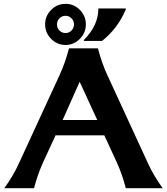

<svg xmlns="http://www.w3.org/2000/svg" viewBox="-20 -992 880 1012"><path d="M2.4 0Q47.9 -62 77.6 -126.5L294.9 -598.1Q323.2 -659.7 343.8 -737.3H496.1Q516.6 -659.7 544.9 -598.1L762.2 -126.5Q789.6 -66.9 837.4 0H643.1Q624 -74.7 594.2 -139.2L529.8 -278.8H272.9L208.5 -139.2Q176.8 -70.3 159.7 0ZM399.9 -561 310.1 -359.4H492.7ZM643.1 -947.3V-942.4Q600.6 -841.8 518.1 -776.4H421.9V-781.2Q498.5 -857.4 498.5 -947.3ZM325.2 -817.9Q344.2 -817.9 356.9 -831.1Q370.1 -845.2 370.1 -863.3Q370.1 -882.3 356.9 -895.5Q343.8 -908.7 325.7 -908.7Q306.2 -908.7 293.5 -895.5Q280.3 -881.8 280.3 -863.3Q280.3 -844.2 293.5 -831.1Q306.2 -817.9 325.2 -817.9ZM326.2 -971.7Q369.6 -971.7 400.9 -939.9Q432.6 -907.2 432.6 -863.8Q432.6 -818.8 400.9 -787.1Q368.7 -754.9 325.2 -754.9Q281.7 -754.9 249.5 -787.1Q217.8 -818.8 217.8 -863.8Q217.8 -907.7 249.5 -939.9Q280.8 -971.7 326.2 -971.7Z"/></svg>

Font: Classica
Style: Bold
Weight: 700
Designer: Wojciech Kalinowski "wmk69" (wmk69@o2.pl)
Foundry: Wojciech Kalinowski "wmk69" (wmk69@o2.pl)
Version: Version 2.1.1; 2021-05-14